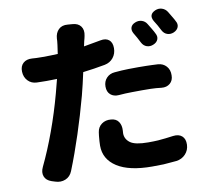

<svg xmlns="http://www.w3.org/2000/svg" viewBox="-90 -902 1179 1059"><g transform="rotate(-10 500.0 -372.0)"><path d="M501 -425Q501 -454 519 -473Q537 -492 565 -494Q587 -496 604 -497Q621 -498 642.5 -498.5Q664 -499 697 -499Q725 -499 742.5 -498.5Q760 -498 774.5 -497.5Q789 -497 807 -496Q836 -494 854 -474Q872 -454 871 -423Q871 -394 852 -378Q833 -362 804 -365Q788 -367 775 -368Q762 -369 745 -369.5Q728 -370 697 -370Q662 -370 640.5 -369.5Q619 -369 602.5 -368.5Q586 -368 565 -366Q537 -364 519 -379.5Q501 -395 501 -425ZM499 -241Q528 -239 541.5 -219Q555 -199 553 -170Q552 -166 552 -154Q552 -122 579.5 -101.5Q607 -81 680 -81Q713 -81 735.5 -82.5Q758 -84 777.5 -86.5Q797 -89 821 -92Q853 -96 871 -80Q889 -64 888 -32Q887 -1 866.5 21Q846 43 815 47Q795 48 779.5 50Q764 52 742 53Q720 54 679 54Q550 54 482.5 10.5Q415 -33 415 -109Q415 -119 416 -134.5Q417 -150 418.5 -164Q420 -178 421 -183Q425 -212 447 -228Q469 -244 499 -241ZM724 -745Q743 -753 761.5 -747Q780 -741 790 -724Q798 -711 808.5 -693.5Q819 -676 823 -667Q834 -648 827.5 -631.5Q821 -615 801 -607Q782 -599 764 -605Q746 -611 736 -630Q730 -643 720 -660.5Q710 -678 704 -688Q694 -706 699 -721.5Q704 -737 724 -745ZM845 -792Q864 -800 882.5 -794Q901 -788 912 -771Q920 -757 930.5 -740Q941 -723 945 -714Q956 -696 950 -679.5Q944 -663 924 -654Q905 -646 887 -652Q869 -658 859 -677Q853 -690 842.5 -708Q832 -726 826 -735Q804 -774 845 -792ZM188 -646Q232 -646 273 -648L280 -697Q282 -710 282.5 -719.5Q283 -729 283 -732Q285 -764 304 -782.5Q323 -801 355 -798L381 -796Q413 -794 428 -773.5Q443 -753 436 -721Q435 -717 433 -707Q431 -697 429 -692L423 -664L518 -681Q548 -687 566 -672.5Q584 -658 584 -626Q584 -595 566 -572.5Q548 -550 518 -544Q487 -538 456 -533.5Q425 -529 394 -525Q387 -493 379.5 -460.5Q372 -428 364 -398Q336 -294 302.5 -191.5Q269 -89 233 1Q221 31 194 42Q167 53 137 43L118 37Q88 27 79 3.5Q70 -20 84 -49Q124 -132 160.5 -232Q197 -332 225 -436L245 -513L187 -512Q173 -512 155.5 -512.5Q138 -513 132 -513Q102 -514 82.5 -534.5Q63 -555 62 -586Q61 -617 79.5 -633.5Q98 -650 129 -648Q134 -647 154.5 -646.5Q175 -646 188 -646Z"/></g></svg>

Font: Chiron GoRound TC EB
Style: Regular
Weight: 700
Designer: Ryoko NISHIZUKA 西塚涼子 (kana, bopomofo & ideographs); Paul D. Hunt (Latin, Greek & Cyrillic); Sandoll Communications 산돌커뮤니
Foundry: Adobe
Version: Version 1.000;hotconv 1.1.1;makeotfexe 2.6.0